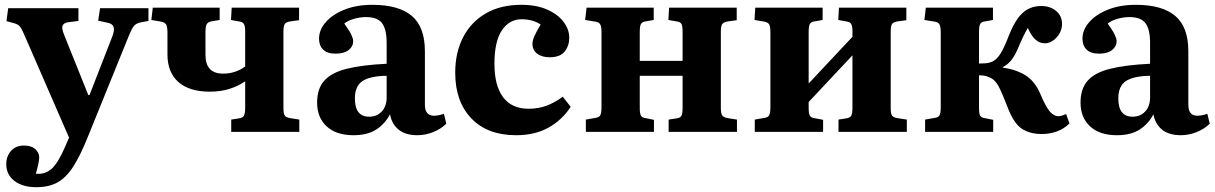

<svg xmlns="http://www.w3.org/2000/svg" viewBox="-20 -548 5048 798"><path d="M131 230Q74 230 40 204Q6 178 6 134Q6 102 25.5 79.5Q45 57 80 57Q110 57 126 71Q142 85 143 105Q143 115 139.5 132.5Q136 150 129 174Q167 178 194.5 153.5Q222 129 251 61L267 24L82 -401Q71 -427 63.5 -437Q56 -447 37 -452L7 -460L14 -514H306V-461L267 -456Q246 -454 240.5 -442.5Q235 -431 247 -402L347 -153H352L447 -397Q457 -423 452 -436.5Q447 -450 425 -454L388 -462L396 -514H597V-461L565 -455Q546 -451 537 -440.5Q528 -430 515 -398L345 21Q315 96 286 142Q257 188 221 209Q185 230 131 230Z M941 0V-51L973 -56Q989 -58 994 -67.5Q999 -77 999 -100V-210Q970 -190 933.5 -178.5Q897 -167 852 -167Q767 -167 721.5 -207Q676 -247 676 -322V-412Q676 -437 670.5 -446Q665 -455 650 -458L609 -465L615 -516H893V-465L857 -459Q844 -456 839 -447Q834 -438 834 -414V-320Q834 -242 907 -242Q935 -242 959 -250.5Q983 -259 999 -272V-417Q999 -439 994 -448Q989 -457 973 -459L940 -465L943 -516H1223V-464L1186 -459Q1168 -456 1163 -447.5Q1158 -439 1158 -415V-99Q1158 -77 1163 -68.5Q1168 -60 1186 -57L1224 -51V0Z M1449 14Q1378 14 1338 -22.5Q1298 -59 1298 -122Q1298 -179 1327.5 -212.5Q1357 -246 1420.5 -262Q1484 -278 1587 -283V-370Q1587 -426 1568 -451.5Q1549 -477 1501 -477Q1476 -477 1450.5 -469.5Q1425 -462 1411 -450Q1432 -421 1440 -404Q1448 -387 1448 -377Q1448 -355 1429 -340Q1410 -325 1375 -325Q1340 -325 1323 -342Q1306 -359 1306 -387Q1306 -424 1334 -456Q1362 -488 1412 -508Q1462 -528 1528 -528Q1637 -528 1691.5 -482Q1746 -436 1746 -335V-113Q1746 -67 1783 -67Q1802 -67 1825 -75L1835 -34Q1813 -12 1780.5 1Q1748 14 1715 14Q1665 14 1636.5 -9.5Q1608 -33 1601 -73Q1580 -33 1543.5 -9.5Q1507 14 1449 14ZM1514 -63Q1547 -63 1567 -85Q1587 -107 1587 -143V-233Q1518 -232 1486.5 -211Q1455 -190 1455 -139Q1455 -63 1514 -63Z M2125 14Q2006 14 1939 -56Q1872 -126 1872 -246Q1872 -330 1905 -393.5Q1938 -457 1999.5 -492.5Q2061 -528 2147 -528Q2209 -528 2253.5 -508.5Q2298 -489 2322 -457.5Q2346 -426 2346 -391Q2346 -358 2327 -334Q2308 -310 2265 -310Q2232 -310 2212.5 -325Q2193 -340 2193 -366Q2193 -379 2200.5 -396.5Q2208 -414 2227 -446Q2194 -468 2148 -468Q2097 -468 2066 -422Q2035 -376 2035 -283Q2035 -192 2071 -144Q2107 -96 2177 -96Q2217 -96 2251 -108.5Q2285 -121 2319 -146L2352 -104Q2316 -49 2259.5 -17.5Q2203 14 2125 14Z M2415 0V-51L2455 -58Q2470 -60 2475 -69Q2480 -78 2480 -105V-412Q2480 -438 2474.5 -447Q2469 -456 2455 -458L2412 -465L2418 -516H2697V-465L2663 -459Q2648 -457 2643.5 -447.5Q2639 -438 2639 -414V-295H2817V-417Q2817 -439 2812.5 -448Q2808 -457 2792 -459L2758 -465L2761 -516H3042V-464L3005 -459Q2987 -456 2981.5 -447.5Q2976 -439 2976 -415V-99Q2976 -77 2981.5 -68.5Q2987 -60 3005 -57L3043 -51V0H2759V-51L2792 -56Q2808 -58 2812.5 -67.5Q2817 -77 2817 -100V-233H2639V-100Q2639 -77 2643.5 -68Q2648 -59 2663 -57L2698 -50V0Z M3117 0V-51L3157 -58Q3172 -60 3177 -69Q3182 -78 3182 -105V-412Q3182 -438 3177 -446.5Q3172 -455 3157 -458L3116 -465L3119 -516H3399V-465L3365 -459Q3350 -457 3345.5 -447.5Q3341 -438 3341 -414V-201L3523 -395V-417Q3523 -439 3518 -448Q3513 -457 3497 -459L3464 -465L3467 -516H3747V-464L3710 -459Q3692 -456 3687 -447.5Q3682 -439 3682 -415V-99Q3682 -77 3687 -68.5Q3692 -60 3710 -57L3749 -51V0H3465V-51L3497 -56Q3513 -58 3518 -67.5Q3523 -77 3523 -100V-318L3341 -124V-100Q3341 -77 3345.5 -68Q3350 -59 3365 -57L3401 -50V0Z M4310 9Q4259 9 4225.5 -14Q4192 -37 4166 -107Q4145 -162 4130 -190Q4115 -218 4091 -227Q4081 -232 4071 -233.5Q4061 -235 4049 -235V-100Q4049 -77 4053.5 -68Q4058 -59 4073 -57L4108 -50V0H3825V-51L3865 -58Q3880 -60 3885 -69Q3890 -78 3890 -105V-412Q3890 -438 3884.5 -447Q3879 -456 3865 -458L3822 -465L3828 -516H4107V-465L4073 -459Q4058 -457 4053.5 -447.5Q4049 -438 4049 -414V-284Q4065 -284 4077.5 -285Q4090 -286 4102 -291Q4120 -298 4136 -321.5Q4152 -345 4173 -400Q4198 -464 4229.5 -493.5Q4261 -523 4308 -523Q4345 -523 4369.5 -502.5Q4394 -482 4394 -449Q4394 -417 4371.5 -392.5Q4349 -368 4322 -368Q4279 -368 4252 -432Q4243 -417 4234 -398.5Q4225 -380 4214 -354Q4201 -322 4186 -301.5Q4171 -281 4148 -269V-267Q4204 -259 4243 -234.5Q4282 -210 4305 -155Q4328 -101 4344.5 -83Q4361 -65 4379 -65Q4391 -65 4411 -74L4425 -35Q4403 -13 4373.5 -2Q4344 9 4310 9Z M4622 14Q4551 14 4511 -22.5Q4471 -59 4471 -122Q4471 -179 4500.5 -212.5Q4530 -246 4593.5 -262Q4657 -278 4760 -283V-370Q4760 -426 4741 -451.5Q4722 -477 4674 -477Q4649 -477 4623.5 -469.5Q4598 -462 4584 -450Q4605 -421 4613 -404Q4621 -387 4621 -377Q4621 -355 4602 -340Q4583 -325 4548 -325Q4513 -325 4496 -342Q4479 -359 4479 -387Q4479 -424 4507 -456Q4535 -488 4585 -508Q4635 -528 4701 -528Q4810 -528 4864.5 -482Q4919 -436 4919 -335V-113Q4919 -67 4956 -67Q4975 -67 4998 -75L5008 -34Q4986 -12 4953.5 1Q4921 14 4888 14Q4838 14 4809.5 -9.5Q4781 -33 4774 -73Q4753 -33 4716.5 -9.5Q4680 14 4622 14ZM4687 -63Q4720 -63 4740 -85Q4760 -107 4760 -143V-233Q4691 -232 4659.5 -211Q4628 -190 4628 -139Q4628 -63 4687 -63Z"/></svg>

Font: Literata 36pt
Style: Bold
Weight: 700
Designer: Latin by Veronika Burian and Jose Scaglione. Greek by Irene Vlachou. Cyrillic by Vera Evstafieva.
Foundry: TypeTogether
Version: Version 3.002